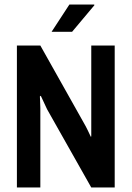

<svg xmlns="http://www.w3.org/2000/svg" viewBox="-20 -832 584 852"><path d="M300 -691H209L288 -812H398L399 -809ZM385 0 189 -347 161 -407 157 -404Q157 -398 158 -382.5Q159 -367 159 -352V0H55V-630H159L354 -283Q360 -273 370 -252.5Q380 -232 383 -225L385 -227V-280V-630H489V0Z"/></svg>

Font: Pragati Narrow
Style: Bold
Weight: 700
Designer: Hector Gatti, Marcela Romero, Pablo Cosgaya and Nicolas Silva
Foundry: Omnibus-Type
Version: Version 1.010; ttfautohint (v1.3)